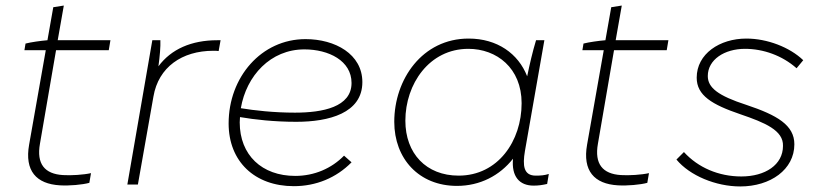

<svg xmlns="http://www.w3.org/2000/svg" viewBox="-20 -665 2952 692"><path d="M196 3C230 5 276 1 302 -6L308 -41C282 -35 235 -32 207 -34C141 -38 111 -74 124 -147L182 -484H372L378 -520H188L210 -645L172 -639L151 -520C127 -518 91 -513 72 -508L68 -484H145L85 -144C68 -49 111 -2 196 3Z M439 0H477L533 -317C551 -423 636 -482 749 -482C756 -482 762 -482 768 -481L775 -520H763C670 -520 597 -488 551 -426C556 -462 559 -497 558 -520H529Z M1039 6C1119 6 1192 -24 1247 -80L1220 -104C1175 -58 1113 -31 1044 -31C924 -31 844 -106 844 -224L845 -243C897 -234 968 -226 1048 -226C1165 -226 1286 -257 1286 -369C1286 -470 1188 -524 1081 -524C922 -524 804 -387 804 -220C804 -83 898 6 1039 6ZM848 -275C868 -392 955 -487 1077 -487C1165 -487 1247 -446 1247 -366C1247 -279 1143 -259 1043 -259C966 -259 897 -267 848 -275Z M1903 4C1921 4 1934 2 1952 -2L1958 -38C1942 -33 1929 -32 1911 -32C1867 -32 1863 -68 1872 -121L1942 -520H1912C1899 -477 1889 -433 1880 -390C1848 -472 1772 -526 1669 -526C1502 -526 1401 -379 1401 -226C1401 -93 1490 5 1627 5C1710 5 1781 -32 1829 -93C1823 -29 1852 4 1903 4ZM1668 -489C1770 -489 1860 -420 1860 -293C1860 -157 1775 -32 1633 -32C1516 -32 1441 -112 1441 -230C1441 -362 1527 -489 1668 -489Z M2207 3C2241 5 2287 1 2313 -6L2319 -41C2293 -35 2246 -32 2218 -34C2152 -38 2122 -74 2135 -147L2193 -484H2383L2389 -520H2199L2221 -645L2183 -639L2162 -520C2138 -518 2102 -513 2083 -508L2079 -484H2156L2096 -144C2079 -49 2122 -2 2207 3Z M2648 7C2757 7 2843 -54 2843 -145C2843 -214 2781 -250 2670 -287C2568 -320 2531 -349 2531 -391C2531 -450 2591 -489 2665 -489C2731 -489 2799 -465 2851 -419L2875 -448C2826 -495 2745 -526 2670 -526C2574 -526 2491 -471 2491 -385C2491 -321 2546 -288 2649 -253C2737 -223 2804 -195 2802 -139C2802 -71 2738 -29 2652 -29C2570 -29 2496 -61 2445 -117L2418 -90C2466 -32 2560 7 2648 7Z"/></svg>

Font: Fixel Display ExtraLight
Style: Italic
Weight: 200
Italic angle: -10°
Designer: AlfaBravo + MacPaw
Foundry: Kyrylo Tkachov, Marchela Mozhyna, Serhii Makarenko, Maria Weinstein, Zakhar Kryvoshyya
Version: Version 1.210;Glyphs 3.2 (3217)